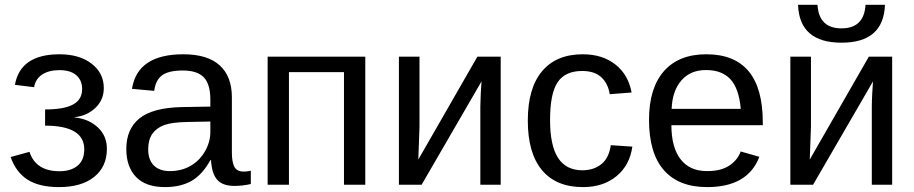

<svg xmlns="http://www.w3.org/2000/svg" viewBox="-20 -762 3769 792"><path d="M223.6 9.8C285.2 9.8 333.4 -4.2 368.4 -32.2C403.4 -60.2 420.9 -99 420.9 -148.4C420.9 -183.9 408.4 -213.3 383.5 -236.6C358.6 -259.8 326.5 -273.6 287.1 -277.8V-278.8C320.6 -281.7 349.2 -294.3 372.8 -316.4C396.4 -338.5 408.2 -366 408.2 -398.9C408.2 -439.9 391.4 -473.4 357.9 -499.3C324.4 -525.1 280.3 -538.1 225.6 -538.1C117.8 -538.1 56.5 -496.1 41.5 -412.1L120.6 -402.3C124.5 -425.1 135.7 -442.5 154.1 -454.6C172.4 -466.6 196.1 -472.7 225.1 -472.7C255.4 -472.7 278.6 -465.7 294.7 -451.7C310.8 -437.7 318.8 -418.6 318.8 -394.5C318.8 -365.9 306.5 -344.7 281.7 -331.1C257 -317.4 218.4 -310.5 166 -310.5V-243.7C273.8 -243.7 327.6 -211.1 327.6 -146C327.6 -116.4 318.4 -93.9 300 -78.6C281.7 -63.3 256.8 -55.7 225.6 -55.7C160.2 -55.7 118.8 -82.4 101.6 -135.7L23.9 -114.3C38.6 -72.3 61.9 -41.1 94 -20.8C126.1 -0.4 169.3 9.8 223.6 9.8Z M660.6 9.8C703.3 9.8 739.5 1.4 769.3 -15.4C799.1 -32.1 825.2 -60.7 847.7 -101.1H850.6C852.5 -64.6 860.9 -37.8 875.7 -20.8C890.5 -3.7 914.2 4.9 946.8 4.9C969.9 4.9 992.5 2.3 1014.6 -2.9V-57.6C1003.9 -55.3 994.3 -54.2 985.8 -54.2C966.6 -54.2 953.6 -60.8 946.8 -74C939.9 -87.2 936.5 -106.8 936.5 -132.8V-360.4C936.5 -418 919.8 -462 886.2 -492.4C852.7 -522.9 802.7 -538.1 736.3 -538.1C610 -538.1 539.4 -490.6 524.4 -395.5L616.2 -387.2C619.8 -416.5 630.5 -437.8 648.4 -451.2C666.3 -464.5 695 -471.2 734.4 -471.2C773.4 -471.2 802.1 -461.9 820.3 -443.4C838.5 -424.8 847.7 -394 847.7 -351.1V-322.3L729 -320.3C648.9 -318.4 590.9 -302.7 554.9 -273.4C519 -244.1 501 -202.1 501 -147.5C501 -98.6 514.3 -60.2 541 -32.2C567.7 -4.2 607.6 9.8 660.6 9.8ZM680.7 -56.2C652 -56.2 630 -64 614.5 -79.6C599 -95.2 591.3 -117.4 591.3 -146C591.3 -172.4 597 -193.7 608.4 -210C619.8 -226.2 636.1 -238.3 657.5 -246.1C678.8 -253.9 710.1 -258.1 751.5 -258.8L847.7 -260.7V-217.3C847.7 -190.3 840.4 -164 825.9 -138.4C811.4 -112.9 791.7 -92.8 766.6 -78.1C741.5 -63.5 712.9 -56.2 680.7 -56.2Z M1486.8 -528.3H1084V0H1171.9V-464.4H1398.9V0H1486.8Z M1710.4 -528.3H1625.5V0H1719.2L1966.3 -426.3C1965.3 -416.2 1964.3 -399.3 1963.1 -375.5C1962 -351.7 1961.4 -334 1961.4 -322.3V0H2045.4V-528.3H1949.2L1705.6 -104L1710.4 -239.3Z M2249 -266.6C2249 -339.8 2259.4 -391.9 2280.3 -422.9C2301.1 -453.8 2334.8 -469.2 2381.3 -469.2C2415.5 -469.2 2441.9 -460.6 2460.4 -443.4C2479 -426.1 2490.6 -402.8 2495.1 -373.5L2585.4 -380.4C2576.3 -429.5 2554 -468.1 2518.3 -496.1C2482.7 -524.1 2437.8 -538.1 2383.8 -538.1C2310.9 -538.1 2254.9 -514.7 2215.8 -468C2176.8 -421.3 2157.2 -353.5 2157.2 -264.6C2157.2 -175.1 2176.7 -107 2215.6 -60.3C2254.5 -13.6 2310.9 9.8 2384.8 9.8C2440.8 9.8 2487 -5.4 2523.4 -35.6C2559.9 -65.9 2581.5 -106.4 2588.4 -157.2L2499.5 -163.1C2494.6 -127.9 2481.7 -101.9 2460.7 -85C2439.7 -68 2413.6 -59.6 2382.3 -59.6C2337.7 -59.6 2304.4 -76.5 2282.2 -110.4C2260.1 -144.2 2249 -196.3 2249 -266.6Z M2749.5 -245.6H3126.5V-257.3C3126.5 -444.5 3048.8 -538.1 2893.6 -538.1C2817.7 -538.1 2759.4 -514.8 2718.5 -468.3C2677.7 -421.7 2657.2 -354.8 2657.2 -267.6C2657.2 -175.8 2677.7 -106.6 2718.5 -60.1C2759.4 -13.5 2818.8 9.8 2897 9.8C3009 9.8 3080.7 -31.9 3112.3 -115.2L3035.2 -137.2C3027 -113.8 3011.5 -94.4 2988.5 -79.1C2965.6 -63.8 2935.1 -56.2 2897 -56.2C2848.8 -56.2 2812.2 -72.6 2787.1 -105.5C2762 -138.3 2749.5 -185.1 2749.5 -245.6ZM3035.6 -313H2750.5C2752.4 -362.8 2765.9 -401.9 2790.8 -430.4C2815.7 -458.9 2849.4 -473.1 2892.1 -473.1C2936 -473.1 2969.7 -460.4 2993.2 -434.8C3016.6 -409.3 3030.8 -368.7 3035.6 -313Z M3325.2 -528.3H3240.2V0H3334L3581.1 -426.3C3580.1 -416.2 3579 -399.3 3577.9 -375.5C3576.7 -351.7 3576.2 -334 3576.2 -322.3V0H3660.2V-528.3H3564L3320.3 -104L3325.2 -239.3ZM3451.2 -585.9C3567.1 -585.9 3626.8 -638 3630.4 -742.2H3550.3C3546.4 -677.4 3513.3 -645 3451.2 -645C3389 -645 3356 -677.4 3352.1 -742.2H3272C3275.6 -638 3335.3 -585.9 3451.2 -585.9Z"/></svg>

Font: Arimo
Style: Regular
Weight: 400
Designer: Steve Matteson
Foundry: Monotype Imaging Inc.
Version: Version 1.32